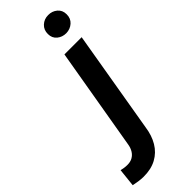

<svg xmlns="http://www.w3.org/2000/svg" viewBox="-434 -759 1001 1001"><g transform="rotate(-45 66.5 -259.0)"><path d="M103 -528.3H230L133.8 38.6Q126.5 92.3 102.8 132.1Q79.1 171.9 39.1 193.6Q-1 215.3 -57.1 214.8Q-74.7 214.4 -92.3 211.9Q-109.9 209.5 -127.4 205.6L-116.7 105.5Q-106 107.9 -95.2 109.6Q-84.5 111.3 -73.7 111.3Q-50.3 111.8 -33.9 102.5Q-17.6 93.3 -7.6 76.9Q2.4 60.5 5.9 39.1ZM117.2 -664.1Q116.7 -694.8 137.5 -714.1Q158.2 -733.4 188 -733.4Q216.8 -733.9 238 -716.3Q259.3 -698.7 259.3 -668.5Q259.8 -637.7 238.8 -618.9Q217.8 -600.1 188 -599.6Q159.2 -599.6 138.2 -616.9Q117.2 -634.3 117.2 -664.1Z"/></g></svg>

Font: Roboto SemiBold
Style: Italic
Weight: 600
Designer: Christian Robertson
Foundry: Google
Version: Version 3.009; 2024